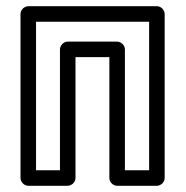

<svg xmlns="http://www.w3.org/2000/svg" viewBox="-20 -573 598 618"><path d="M460 -25H382V-414C382 -429 368 -439 357 -439H198C183 -439 173 -425 173 -414V-25H96V-503H460ZM485 25C496 25 510 15 510 0V-528C510 -539 500 -553 485 -553H71C60 -553 46 -543 46 -528V0C46 11 56 25 71 25H198C209 25 223 15 223 0V-389H332V0C332 11 342 25 357 25Z"/></svg>

Font: Asimov
Style: NarOu
Weight: 500
Designer: Google
Version: Version 2.000980; 2014